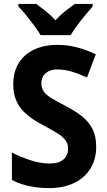

<svg xmlns="http://www.w3.org/2000/svg" viewBox="-20 -954 550 984"><path d="M473 -202Q473 -139 444 -91Q415 -43 360.5 -16.5Q306 10 230 10Q195 10 162.5 5.5Q130 1 99.5 -8Q69 -17 41 -32V-172Q87 -149 137 -132.5Q187 -116 235 -116Q268 -116 288.5 -126Q309 -136 319 -153Q329 -170 329 -192Q329 -218 314.5 -236.5Q300 -255 272.5 -272Q245 -289 205 -310Q178 -324 150.5 -342Q123 -360 99.5 -384Q76 -408 62 -441.5Q48 -475 48 -522Q48 -585 75.5 -630Q103 -675 154 -699.5Q205 -724 275 -724Q327 -724 374 -711.5Q421 -699 471 -676L426 -557Q382 -577 346 -587.5Q310 -598 274 -598Q248 -598 229.5 -589Q211 -580 201.5 -564.5Q192 -549 192 -527Q192 -502 204.5 -484.5Q217 -467 243.5 -451Q270 -435 314 -412Q365 -386 400.5 -357.5Q436 -329 454.5 -292Q473 -255 473 -202ZM188 -774Q175 -796 155 -823Q135 -850 113.5 -876.5Q92 -903 74 -921V-934H166Q188 -918 214 -897Q240 -876 264 -850Q289 -877 315 -897.5Q341 -918 364 -934H455V-921Q439 -903 417 -876.5Q395 -850 375 -823Q355 -796 342 -774Z"/></svg>

Font: Noto Sans Thai SemiCondensed
Style: Bold
Weight: 700
Width: 4
Designer: Monotype Design Team
Foundry: Monotype Imaging Inc.
Version: Version 2.001